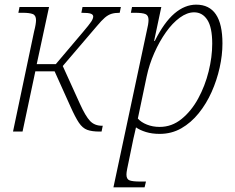

<svg xmlns="http://www.w3.org/2000/svg" viewBox="-20 -566 1013 826"><path d="M36 0 127 -432Q131 -447 133 -459.5Q135 -472 135 -479Q135 -500 121 -505.5Q107 -511 77 -511H59L64 -536H191L138 -290H220L336 -427Q364 -460 372.5 -473Q381 -486 381 -495Q381 -503 371 -507Q361 -511 330 -511L335 -536H500L495 -511Q474 -511 459.5 -506.5Q445 -502 431 -490Q417 -478 397 -454L250 -282L324 -119Q348 -66 367.5 -45.5Q387 -25 419 -25H422L417 0H408Q375 0 355 -7.5Q335 -15 319.5 -38Q304 -61 283 -108L215 -259H132L77 0Z M468 240 611 -431Q615 -447 617 -459.5Q619 -472 619 -480Q619 -500 605.5 -505.5Q592 -511 561 -511H543L548 -536H674L643 -390H646Q686 -470 730.5 -508Q775 -546 824 -546Q937 -546 937 -379Q937 -329 925 -275Q913 -221 890.5 -170.5Q868 -120 835 -79Q802 -38 760 -14Q718 10 667 10Q634 10 608 2Q582 -6 565 -18Q562 -5 559.5 6.5Q557 18 554 30L533 132Q530 146 527 161Q524 176 524 185Q524 205 537.5 210Q551 215 583 215H608L602 240ZM667 -20Q719 -20 761 -54Q803 -88 832.5 -142Q862 -196 877.5 -258.5Q893 -321 893 -378Q893 -448 872 -480.5Q851 -513 815 -513Q785 -513 753.5 -490Q722 -467 694 -427.5Q666 -388 644 -338.5Q622 -289 611 -237L573 -56Q587 -40 612 -30Q637 -20 667 -20Z"/></svg>

Font: Noto Serif SemiCondensed ExtraLight
Style: Italic
Weight: 200
Width: 4
Italic angle: -12°
Designer: Monotype Design Team
Foundry: Monotype Imaging Inc.
Version: Version 2.013